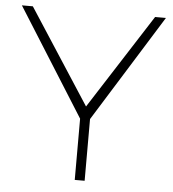

<svg xmlns="http://www.w3.org/2000/svg" viewBox="-51 -746 715 793"><g transform="rotate(5 306.5 -349.5)"><path d="M7.8 -699.2H53.2L308.1 -306.2L560.1 -699.2H605L329.1 -255.9V0H288.1V-253.9Z"/></g></svg>

Font: Montserrat Ultra Light
Style: Regular
Weight: 200
Designer: Julieta Ulanovsky
Foundry: Julieta Ulanovsky
Version: Version 3.001;PS 003.001;hotconv 1.0.70;makeotf.lib2.5.58329